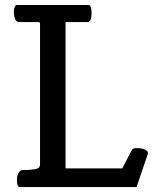

<svg xmlns="http://www.w3.org/2000/svg" viewBox="-20 -755 618 775"><path d="M337.4 -734.9Q349.6 -734.9 349.6 -700.7Q349.6 -666 332.5 -666H244.6V-75.2H473.6L511.2 -147.9Q516.1 -157.2 529.8 -157.2Q543 -157.2 550.3 -155.8Q557.6 -154.3 563.5 -151.9Q577.1 -146 577.1 -137.2Q577.1 -134.8 576.7 -133.8L531.2 0H59.6Q48.3 0 48.3 -28.8V-30.3Q48.3 -52.2 61.5 -65.4Q65.4 -69.3 77.1 -69.3H78.6Q80.6 -68.8 83 -68.8Q94.2 -68.8 106 -70.3Q120.1 -71.3 127.9 -73.7Q141.6 -78.1 141.6 -89.8V-658.2Q141.6 -666 135.3 -666H55.7Q42 -666 37.1 -692.4Q36.1 -699.2 36.1 -705.1Q35.6 -706.1 35.6 -707.5Q35.6 -711.9 36.6 -715.8Q37.1 -720.7 38.6 -724.6Q42 -734.4 48.3 -734.9Z"/></svg>

Font: Copse
Style: Regular
Weight: 400
Version: Version 1.000